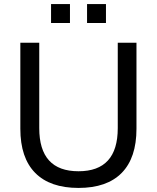

<svg xmlns="http://www.w3.org/2000/svg" viewBox="-20 -915 771 944"><path d="M366 9Q226 9 153 -65Q80 -139 80 -282V-705H173V-285Q173 -73 366 -73Q559 -73 559 -285V-705H651V-282Q651 -139 578.5 -65Q506 9 366 9ZM408 -802V-895H501V-802ZM231 -802V-895H324V-802Z"/></svg>

Font: Nunito Sans Medium
Style: Regular
Weight: 500
Designer: Vernon Adams
Foundry: Vernon Adams
Version: Version 3.101; ttfautohint (v1.8.4.7-5d5b);gftools[0.9.27]